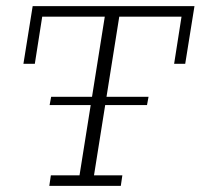

<svg xmlns="http://www.w3.org/2000/svg" viewBox="-20 -603 651 623"><path d="M140 0 145 -34H238L320 -549H117L93 -396H56L86 -583H611L581 -396H545L569 -549H367L285 -34H377L372 0ZM141 -262 146 -289H462L457 -262Z"/></svg>

Font: Rokkitt SemiBold ExtraLight
Style: Italic
Weight: 250
Italic angle: -9°
Version: Version 3.103